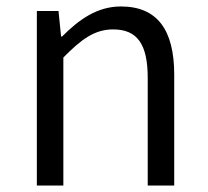

<svg xmlns="http://www.w3.org/2000/svg" viewBox="-20 -574 645 594"><path d="M94 0H176V-396C232 -453 273 -483 330 -483C405 -483 437 -437 437 -333V0H519V-343C519 -481 467 -554 354 -554C280 -554 224 -513 172 -461H169L161 -540H94Z"/></svg>

Font: Noto Sans KR DemiLight
Style: Regular
Weight: 350
Designer: Ryoko NISHIZUKA 西塚涼子 (kana, bopomofo & ideographs); Paul D. Hunt (Latin, Greek & Cyrillic); Sandoll Communications 산돌커뮤니
Foundry: Adobe
Version: Version 2.004;hotconv 1.0.118;makeotfexe 2.5.65603